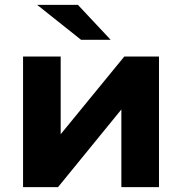

<svg xmlns="http://www.w3.org/2000/svg" viewBox="-20 -771 750 791"><path d="M314 -607H436L301 -751H133ZM75 0H219L480 -320V0H635V-538H492L230 -218V-538H75Z"/></svg>

Font: AWKNG-Font
Style: Bold
Weight: 700
Designer: Awakening Church
Foundry: Awakening Church
Version: Version 1.700;PS 001.700;hotconv 1.0.88;makeotf.lib2.5.64775